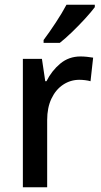

<svg xmlns="http://www.w3.org/2000/svg" viewBox="-20 -786 426 806"><path d="M318 -549Q331 -549 345 -547.5Q359 -546 371 -544L360 -445Q350 -448 337 -449.5Q324 -451 313 -451Q276 -451 245 -430.5Q214 -410 196 -372Q178 -334 178 -282V0H76V-539H156L170 -445H175Q197 -489 233 -519Q269 -549 318 -549ZM378 -756Q364 -737 338 -708.5Q312 -680 283 -652Q254 -624 231 -606H163V-618Q187 -650 214 -691Q241 -732 259 -766H378Z"/></svg>

Font: Noto Sans Sinhala SemiCondensed Medium
Style: Regular
Weight: 500
Width: 4
Designer: Jelle Bosma - Monotype Design Team
Foundry: Monotype Imaging Inc.
Version: Version 2.006; ttfautohint (v1.8.4.7-5d5b)